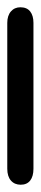

<svg xmlns="http://www.w3.org/2000/svg" viewBox="165 -163 112 528"><g transform="rotate(90 221.0 101.0)"><path d="M20 65Q0 65 -11.5 74Q-23 83 -23 101Q-23 117 -11.5 127Q0 137 20 137H421Q442 137 453.5 127Q465 117 465 100Q465 83 453.5 74Q442 65 421 65Z"/></g></svg>

Font: Beiruti SemiBold
Style: Regular
Weight: 600
Designer: Arlette Boutros
Foundry: Boutros
Version: Version 1.41